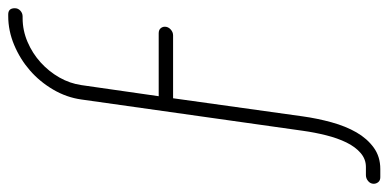

<svg xmlns="http://www.w3.org/2000/svg" viewBox="-336 -549 945 467"><g transform="rotate(-90 136.5 -315.5)"><path d="M136 -402H289Q297 -402 301 -397.5Q305 -393 305 -387Q305 -379 298.5 -373Q292 -367 284 -367H131L87 -52Q82 -16 72.5 18.5Q63 53 48 79Q33 105 11 121Q-11 137 -41 137H-61Q-69 137 -73 132Q-77 127 -77 121Q-77 113 -70.5 107.5Q-64 102 -56 102H-36Q-17 102 -2 89Q13 76 23.5 54.5Q34 33 41 5Q48 -23 52 -52L128 -590Q133 -626 152 -658.5Q171 -691 198.5 -715Q226 -739 260.5 -753.5Q295 -768 331 -768H335Q350 -768 350 -752Q350 -744 344 -738.5Q338 -733 330 -733H326Q296 -733 268 -721Q240 -709 218 -689Q196 -669 181.5 -643.5Q167 -618 163 -590Z"/></g></svg>

Font: AkaAcidDosis
Style: ExtraLight
Weight: 250
Designer: Edgar Tolentino, Pablo Impallari, Igino Marini, Aka-Acid
Foundry: Edgar Tolentino, Pablo Impallari, Igino Marini, Aka-Acid
Version: Version 1.007